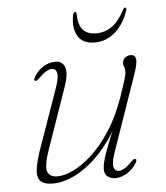

<svg xmlns="http://www.w3.org/2000/svg" viewBox="-49 -684 634 735"><g transform="rotate(-5 268.0 -316.5)"><path d="M448 -58.5Q451.5 -57 450.8 -53Q450 -49 447.5 -44.5Q433 -20 410.2 -6.2Q387.5 7.5 365 7.5Q347 7.5 335.2 -2Q323.5 -11.5 323.5 -31Q323.5 -42.5 327.5 -58.8Q331.5 -75 341.5 -102.5Q351.5 -130 370.5 -175.2Q389.5 -220.5 419 -290L411.5 -258.5Q381 -184 343.2 -133Q305.5 -82 266.2 -51Q227 -20 191 -6.2Q155 7.5 127.5 7.5Q89.5 7.5 76.5 -8.2Q63.5 -24 68 -54.2Q72.5 -84.5 87.5 -128L166.5 -352Q182 -395 178.2 -412.5Q174.5 -430 158.5 -430Q149 -430 137 -423.2Q125 -416.5 108 -399Q102 -393.5 98.2 -391.2Q94.5 -389 91 -390.5Q87.5 -392 88.2 -395.8Q89 -399.5 91.5 -404.5Q105.5 -429 128.2 -442.8Q151 -456.5 174 -456.5Q192.5 -456.5 202.8 -445.8Q213 -435 213.5 -413.5Q214 -392 202 -358L120.5 -124Q99 -63 106.5 -40.8Q114 -18.5 146 -18.5Q171.5 -18.5 206.5 -35.2Q241.5 -52 279 -86.5Q316.5 -121 351 -174.2Q385.5 -227.5 411 -300.5Q423.5 -336 429.2 -354.8Q435 -373.5 436.8 -382.2Q438.5 -391 438.5 -396.5Q438.5 -407.5 435.5 -413Q432.5 -418.5 432.5 -428Q432.5 -441 442 -448.8Q451.5 -456.5 464.5 -456.5Q480.5 -456.5 483.5 -440.2Q486.5 -424 471 -380L372.5 -97Q357 -54 361 -36.5Q365 -19 380.5 -19Q390.5 -19 402.2 -25.8Q414 -32.5 430.5 -49.5Q436.5 -55.5 440.5 -57.8Q444.5 -60 448 -58.5ZM340.5 -551Q374 -551 401 -570Q428 -589 450 -631.5Q453.5 -639.5 459 -639.5Q461.5 -639.5 462.8 -637.5Q464 -635.5 462.5 -630.5Q447 -580 412.2 -548.2Q377.5 -516.5 331.5 -516.5Q285.5 -516.5 266.8 -548.2Q248 -580 258.5 -630.5Q259.5 -635.5 262.2 -637.5Q265 -639.5 267 -639.5Q272 -639.5 272 -631.5Q272 -589 289.5 -570Q307 -551 340.5 -551Z"/></g></svg>

Font: Fraunces Thin
Style: Italic
Weight: 250
Italic angle: -16°
Version: Version 1.000;[b76b70a41]